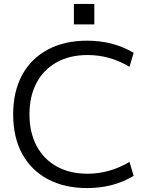

<svg xmlns="http://www.w3.org/2000/svg" viewBox="-20 -947 756 977"><path d="M423 10Q308 10 223 -35.5Q138 -81 92.5 -165Q47 -249 47 -365Q47 -481 92.5 -565Q138 -649 223 -694.5Q308 -740 423 -740Q557 -740 660 -678L639 -607Q539 -667 426 -667Q335 -667 268.5 -630Q202 -593 166 -525.5Q130 -458 130 -365Q130 -273 166 -205Q202 -137 268.5 -100Q335 -63 426 -63Q537 -63 639 -123L660 -52Q557 10 423 10ZM356 -823V-927H460V-823Z"/></svg>

Font: M PLUS 1
Style: Regular
Weight: 400
Designer: Coji Morishita
Foundry: UNDERFOREST DESIGN
Version: Version 1.001